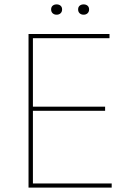

<svg xmlns="http://www.w3.org/2000/svg" viewBox="-20 -855 594 875"><path d="M110 0H489V-19H130V-350H459V-369H130V-681H479V-700H110ZM238 -788Q249 -788 256 -794.5Q263 -801 263 -812Q263 -823 256 -829Q249 -835 238 -835Q227 -835 220 -829Q213 -823 213 -812Q213 -801 220 -794.5Q227 -788 238 -788ZM361 -788Q372 -788 379 -794.5Q386 -801 386 -812Q386 -823 379 -829Q372 -835 361 -835Q350 -835 343 -829Q336 -823 336 -812Q336 -801 343 -794.5Q350 -788 361 -788Z"/></svg>

Font: Fixel Variable
Style: Regular
Weight: 100
Width: 3
Designer: AlfaBravo + MacPaw
Foundry: Kyrylo Tkachov, Marchela Mozhyna, Serhii Makarenko, Maria Weinstein, Zakhar Kryvoshyya
Version: Version 1.211